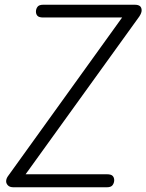

<svg xmlns="http://www.w3.org/2000/svg" viewBox="-20 -792 619 812"><path d="M37 0Q21 0 13.5 -8Q6 -16 6 -25Q6 -30 7.5 -35Q9 -40 13 -46L513 -741L524 -718H163Q145 -718 138.5 -725Q132 -732 132 -743Q132 -754 138.5 -763Q145 -772 163 -772H549Q565 -772 572 -766Q579 -760 579 -748Q579 -737 569 -722L71 -31L61 -55H432Q450 -55 456.5 -48Q463 -41 463 -30Q463 -19 456.5 -9.5Q450 0 432 0Z"/></svg>

Font: Edu VIC WA NT Beginner
Style: Regular
Weight: 400
Designer: Tina and Corey Anderson
Foundry: Google for Education
Version: Version 1.003